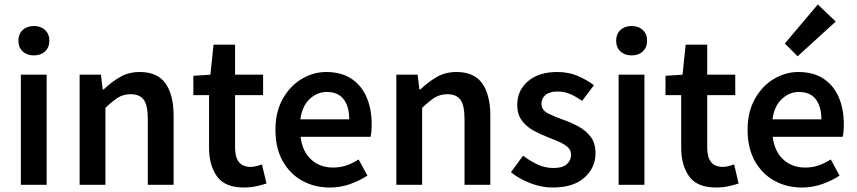

<svg xmlns="http://www.w3.org/2000/svg" viewBox="-20 -824 3819 856"><path d="M73 0V-491H188V0ZM131 -577Q100 -577 81 -595Q62 -613 62 -643Q62 -672 81 -690Q100 -708 131 -708Q162 -708 181 -690Q200 -672 200 -643Q200 -613 181 -595Q162 -577 131 -577Z M335 0V-491H430L438 -425H442Q475 -457 514 -480Q553 -503 603 -503Q682 -503 718 -452Q754 -401 754 -308V0H639V-293Q639 -354 621 -379Q603 -404 562 -404Q530 -404 505.5 -388.5Q481 -373 450 -343V0Z M1068 12Q983 12 947.5 -37.5Q912 -87 912 -166V-400H842V-486L918 -491L932 -625H1028V-491H1153V-400H1028V-166Q1028 -80 1097 -80Q1110 -80 1124 -83.5Q1138 -87 1148 -91L1168 -6Q1148 1 1122.5 6.5Q1097 12 1068 12Z M1450 12Q1382 12 1327 -18.5Q1272 -49 1240 -106.5Q1208 -164 1208 -245Q1208 -325 1240.5 -383Q1273 -441 1325 -472Q1377 -503 1434 -503Q1501 -503 1546 -473.5Q1591 -444 1614 -391.5Q1637 -339 1637 -270Q1637 -234 1632 -214H1320Q1328 -149 1367 -113Q1406 -77 1465 -77Q1497 -77 1524.5 -86.5Q1552 -96 1579 -113L1618 -41Q1583 -18 1540 -3Q1497 12 1450 12ZM1319 -292H1537Q1537 -349 1512 -381.5Q1487 -414 1437 -414Q1394 -414 1360.5 -382.5Q1327 -351 1319 -292Z M1747 0V-491H1842L1850 -425H1854Q1887 -457 1926 -480Q1965 -503 2015 -503Q2094 -503 2130 -452Q2166 -401 2166 -308V0H2051V-293Q2051 -354 2033 -379Q2015 -404 1974 -404Q1942 -404 1917.5 -388.5Q1893 -373 1862 -343V0Z M2444 12Q2394 12 2344 -7.5Q2294 -27 2258 -56L2312 -130Q2345 -105 2378 -90Q2411 -75 2448 -75Q2488 -75 2507 -92Q2526 -109 2526 -134Q2526 -155 2510.5 -168.5Q2495 -182 2471 -192.5Q2447 -203 2421 -213Q2389 -225 2357.5 -242.5Q2326 -260 2306 -287.5Q2286 -315 2286 -356Q2286 -421 2334 -462Q2382 -503 2464 -503Q2516 -503 2557 -485Q2598 -467 2628 -444L2575 -374Q2549 -393 2522.5 -404.5Q2496 -416 2467 -416Q2430 -416 2412 -400.5Q2394 -385 2394 -362Q2394 -333 2424 -318Q2454 -303 2494 -289Q2528 -277 2560 -259.5Q2592 -242 2613.5 -214Q2635 -186 2635 -140Q2635 -77 2586 -32.5Q2537 12 2444 12Z M2738 0V-491H2853V0ZM2796 -577Q2765 -577 2746 -595Q2727 -613 2727 -643Q2727 -672 2746 -690Q2765 -708 2796 -708Q2827 -708 2846 -690Q2865 -672 2865 -643Q2865 -613 2846 -595Q2827 -577 2796 -577Z M3173 12Q3088 12 3052.5 -37.5Q3017 -87 3017 -166V-400H2947V-486L3023 -491L3037 -625H3133V-491H3258V-400H3133V-166Q3133 -80 3202 -80Q3215 -80 3229 -83.5Q3243 -87 3253 -91L3273 -6Q3253 1 3227.5 6.5Q3202 12 3173 12Z M3555 12Q3487 12 3432 -18.5Q3377 -49 3345 -106.5Q3313 -164 3313 -245Q3313 -325 3345.5 -383Q3378 -441 3430 -472Q3482 -503 3539 -503Q3606 -503 3651 -473.5Q3696 -444 3719 -391.5Q3742 -339 3742 -270Q3742 -234 3737 -214H3425Q3433 -149 3472 -113Q3511 -77 3570 -77Q3602 -77 3629.5 -86.5Q3657 -96 3684 -113L3723 -41Q3688 -18 3645 -3Q3602 12 3555 12ZM3424 -292H3642Q3642 -349 3617 -381.5Q3592 -414 3542 -414Q3499 -414 3465.5 -382.5Q3432 -351 3424 -292ZM3536 -573 3479 -630 3626 -804 3706 -728Z"/></svg>

Font: Source Sans Pro SemiBold
Style: Regular
Weight: 600
Designer: Paul D. Hunt
Foundry: Adobe Systems Incorporated
Version: Version 2.045;hotconv 1.0.109;makeotfexe 2.5.65596